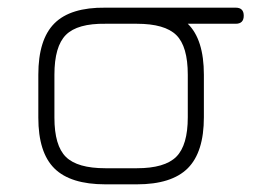

<svg xmlns="http://www.w3.org/2000/svg" viewBox="-20 -481 696 501"><path d="M255 0Q164 0 122 -41.5Q80 -83 80 -174V-286Q80 -378 122 -420Q164 -462 255 -461H595Q616 -461 616 -440Q616 -419 595 -419H470Q512 -378 512 -286V-175Q512 -84 470 -42Q428 0 337 0ZM122 -174Q122 -101 152 -71.5Q182 -42 255 -42H337Q410 -42 440 -72Q470 -102 470 -175V-286Q470 -360 440 -389.5Q410 -419 337 -419H255Q182 -420 152 -390Q122 -360 122 -286Z"/></svg>

Font: Jura Light
Style: Regular
Weight: 300
Designer: Daniel Johnson, Alexei Vanyashin
Foundry: Daniel Johnson
Version: Version 5.103